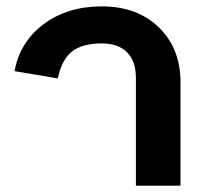

<svg xmlns="http://www.w3.org/2000/svg" viewBox="-20 -585 629 605"><path d="M408.2 0V-339.8Q408.2 -392.6 380.1 -420.4Q352.1 -448.2 300.8 -448.2Q239.7 -448.2 207.3 -423.1Q174.8 -397.9 162.1 -337.9L25.9 -360.8Q42.5 -452.6 117.4 -508.8Q192.4 -564.9 300.8 -564.9Q412.1 -564.9 480.5 -498.8Q548.8 -432.6 548.8 -325.2V0Z"/></svg>

Font: LT Superior
Style: Bold
Weight: 400
Designer: Daniel Lyons
Foundry: LyonsType
Version: Version 1.000